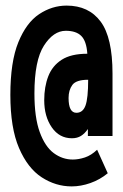

<svg xmlns="http://www.w3.org/2000/svg" viewBox="-20 -654 440 686"><path d="M236 12Q179 12 129 -20.5Q79 -53 48 -125Q17 -197 17 -315Q17 -433 45.5 -503Q74 -573 120 -603.5Q166 -634 218 -634Q297 -634 339.5 -577Q382 -520 382 -391V-168H294V-193Q283 -177 269.5 -168.5Q256 -160 237 -160Q192 -160 165 -199Q138 -238 138 -296Q138 -344 152.5 -381.5Q167 -419 200.5 -440.5Q234 -462 292 -462Q289 -507 270.5 -525.5Q252 -544 215 -544Q171 -544 137 -491Q103 -438 103 -320Q103 -234 122 -182Q141 -130 172 -107Q203 -84 240 -84Q261 -84 283.5 -91.5Q306 -99 327 -119L365 -35Q337 -12 303 0Q269 12 236 12ZM253 -251Q276 -251 285.5 -277Q295 -303 295 -369Q252 -369 238.5 -350.5Q225 -332 225 -304Q225 -251 253 -251Z"/></svg>

Font: Inconsolata Condensed Black
Style: Regular
Weight: 900
Width: 3
Monospace: yes
Designer: Raph Levien, Cyreal, Brenton Simpson
Foundry: Raph Levien, Cyreal, Google
Version: Version 3.001; ttfautohint (v1.8.2.53-6de2)